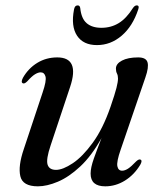

<svg xmlns="http://www.w3.org/2000/svg" viewBox="-20 -664 577 694"><path d="M488 -87Q495.5 -83.5 487 -68.5Q465 -32 431.5 -11.2Q398 9.5 360.5 9.5Q307.5 9.5 307.5 -36.5Q307.5 -58 319.2 -91Q331 -124 347 -165Q311 -100.5 270 -62.2Q229 -24 189.2 -7.2Q149.5 9.5 117 9.5Q62 9.5 53.5 -27Q45 -63.5 66 -125L134 -329.5Q148.5 -372 144.5 -387.2Q140.5 -402.5 127 -402.5Q118 -402.5 106.5 -395.5Q95 -388.5 78.5 -370Q68.5 -360 62.5 -363Q54.5 -366.5 63 -383Q82.5 -417 114.8 -436.8Q147 -456.5 187 -456.5Q269 -456.5 233.5 -350L163 -138.5Q146 -88 152 -69Q158 -50 182.5 -50Q207 -50 242.8 -73.8Q278.5 -97.5 315.2 -148Q352 -198.5 379.5 -278Q395.5 -324.5 401 -346.5Q406.5 -368.5 406.5 -380Q406.5 -391 402.8 -398.2Q399 -405.5 399 -416Q399 -433.5 420.8 -445Q442.5 -456.5 479.5 -456.5Q508 -456.5 513.2 -438.8Q518.5 -421 505.5 -384L416 -122.5Q401 -79.5 404.2 -63.2Q407.5 -47 421.5 -47Q431 -47 442.5 -54.2Q454 -61.5 472 -80.5Q482 -90 488 -87ZM346.5 -563.5Q381.5 -563.5 409.2 -580.5Q437 -597.5 460.5 -635Q467 -644.5 474 -644.5Q485 -644.5 479.5 -629.5Q459.5 -569 419.8 -535Q380 -501 330.5 -501Q281 -501 258.5 -535Q236 -569 247.5 -629.5Q250 -644.5 261 -644.5Q268.5 -644.5 270 -635Q274 -596.5 293.5 -580Q313 -563.5 346.5 -563.5Z"/></svg>

Font: Fraunces 72pt S000
Style: Italic
Weight: 400
Italic angle: -16°
Version: Version 1.000; ttfautohint (v1.8.3)